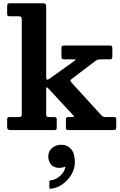

<svg xmlns="http://www.w3.org/2000/svg" viewBox="-20 -800 738 1181"><path d="M92.5 -700H40.5Q29 -700 26.5 -703.2Q24 -706.5 24 -717V-760Q24 -772 27.8 -776Q31.5 -780 43.5 -780H238.5Q252.5 -780 258.2 -776.8Q264 -773.5 264 -759V-330Q264 -312 269 -310.2Q274 -308.5 284 -315.5L431.5 -421Q445.5 -431 446.2 -433Q447 -435 422 -435H377.5Q364.5 -435 361.2 -438.8Q358 -442.5 358 -455.5V-502.5Q358 -514 361.5 -517Q365 -520 376 -520H654.5Q665 -520 668 -516.5Q671 -513 671 -502V-453.5Q671 -442.5 667.8 -438.8Q664.5 -435 654 -435H602.5Q588 -435 580.8 -432.5Q573.5 -430 566 -424.5L425 -317.5Q412 -308.5 412.8 -303.8Q413.5 -299 424 -287.5L602.5 -92Q608.5 -85.5 613.8 -82.8Q619 -80 632.5 -80H679Q688 -80 691.5 -77.5Q695 -75 695 -65.5V-18.5Q695 -6.5 691 -3.2Q687 0 675 0H402Q391 0 388.2 -3.2Q385.5 -6.5 385.5 -17V-62Q385.5 -73.5 388.5 -76.8Q391.5 -80 403.5 -80H420Q436.5 -80 435.8 -82.8Q435 -85.5 428.5 -93L278.5 -254.5Q271 -262.5 267.5 -263.5Q264 -264.5 264 -246.5V-99.5Q264 -88 267 -84Q270 -80 282.5 -80H311.5Q320.5 -80 324.8 -77.2Q329 -74.5 329 -65.5V-14.5Q329 -4.5 325.2 -2.2Q321.5 0 311 0H43.5Q24 0 24 -17.5V-65Q24 -74.5 27.2 -77.2Q30.5 -80 40.5 -80H93Q107 -80 110.5 -83.8Q114 -87.5 114 -101.5V-680Q114 -692.5 109.2 -696.2Q104.5 -700 92.5 -700ZM277 161.5Q277 129.5 300.8 110Q324.5 90.5 356.5 90.5Q393.5 90.5 417 116.8Q440.5 143 440.5 197.5Q440.5 238.5 418.8 274.5Q397 310.5 363.5 333.8Q330 357 295.5 360.5Q288.5 361.5 286 360Q283.5 358.5 283.5 351V318.5Q283.5 310 293.5 309Q325 305 351 280.8Q377 256.5 381.5 229Q382 223 374 227Q363.5 232.5 343.5 232.5Q313 232.5 295 213Q277 193.5 277 161.5Z"/></svg>

Font: Besley
Style: Bold
Weight: 700
Designer: Owen Earl
Foundry: indestructible type*
Version: Version 2.001; ttfautohint (v1.8.3)